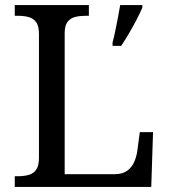

<svg xmlns="http://www.w3.org/2000/svg" viewBox="-20 -734 663 754"><path d="M38 0V-42H51Q74 -42 92.5 -47Q111 -52 122 -67.5Q133 -83 133 -114V-600Q133 -632 122 -647Q111 -662 92.5 -667Q74 -672 51 -672H38V-714H329V-672H316Q294 -672 275.5 -667.5Q257 -663 245.5 -648.5Q234 -634 234 -604V-50H431Q461 -50 479.5 -63.5Q498 -77 507 -98Q516 -119 519 -140L529 -215H581L574 0ZM422 -567Q428 -589 433 -614Q438 -639 443 -664.5Q448 -690 452 -714H539V-704Q530 -683 516 -656Q502 -629 486 -602Q470 -575 456 -554H422Z"/></svg>

Font: Noto Serif Georgian
Style: Regular
Weight: 400
Designer: Monotype Design Team, Akaki Razmadze
Foundry: Google LLC
Version: Version 2.002